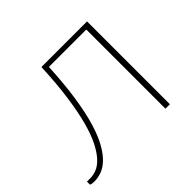

<svg xmlns="http://www.w3.org/2000/svg" viewBox="-126 -648 808 808"><g transform="rotate(-45 278.5 -244.0)"><path d="M473.5 -493V0H447V-471H224.5Q219.5 -371.5 208.2 -297.5Q197 -223.5 181 -170.8Q165 -118 145.5 -83.8Q126 -49.5 105 -29.8Q84 -10 62 -2.2Q40 5.5 19.5 5.5Q12 5.5 4.2 4.2Q-3.5 3 -3.5 0.5V-16.5H16.5Q34.5 -16.5 54.2 -24.2Q74 -32 93 -52.2Q112 -72.5 129.8 -106.8Q147.5 -141 162 -194Q176.5 -247 187 -320.5Q197.5 -394 202 -493Z"/></g></svg>

Font: Lato Thin
Style: Regular
Weight: 200
Designer: Lukasz Dziedzic
Foundry: tyPoland Lukasz Dziedzic
Version: Version 2.007; 2014-02-27